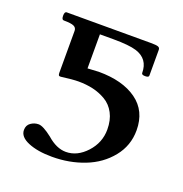

<svg xmlns="http://www.w3.org/2000/svg" viewBox="-86 -492 546 574"><g transform="rotate(20 186.5 -204.5)"><path d="M138.2 5.9Q92.3 5.9 62.3 -6.6Q32.2 -19 32.2 -41Q32.2 -56.2 43.5 -64Q54.7 -71.8 67.9 -71.8Q82.5 -71.8 111.8 -48.8Q142.1 -22 171.9 -22Q208 -22 237.1 -53.7Q266.1 -85.4 266.1 -127Q266.1 -157.2 254.6 -178.7Q243.2 -200.2 223.6 -211.7Q204.1 -223.1 182.6 -228Q161.1 -232.9 136.2 -232.9Q118.2 -232.9 81.1 -228Q76.2 -227.5 74.7 -230Q73.2 -232.4 73.2 -237.8V-371.1Q73.2 -380.9 64.5 -385Q55.7 -389.2 32.2 -389.2Q25.4 -389.2 25.4 -402.1Q25.4 -415 32.2 -415H299.8Q316.9 -415 323 -412.8Q329.1 -410.6 329.1 -403.8V-321.8Q329.1 -315.9 317.6 -315.9Q306.2 -315.9 306.2 -321.8Q306.2 -366.7 264.2 -379.9Q240.7 -387.2 190.9 -387.2H147.9V-278.8Q182.1 -280.8 183.1 -280.8Q259.3 -280.8 304.2 -248.5Q349.1 -216.3 349.1 -154.8Q349.1 -106 318.8 -68.6Q288.6 -31.2 241 -12.7Q193.4 5.9 138.2 5.9Z"/></g></svg>

Font: Junicode SmCond
Style: Regular
Weight: 400
Width: 4
Designer: Peter S. Baker
Version: Version 2.206